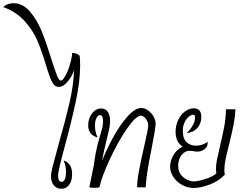

<svg xmlns="http://www.w3.org/2000/svg" viewBox="-232 -1164 1499 1193"><path d="M216 -82Q216 -41 198 -16Q180 9 149 9Q120 9 102.5 -12.5Q85 -34 85 -67Q85 -90 95 -129Q105 -168 131 -263Q174 -415 199.5 -524Q225 -633 228 -727Q213 -685 186.5 -654.5Q160 -624 134 -624Q107 -624 90.5 -656.5Q74 -689 53 -762Q27 -849 0 -912Q-27 -975 -79 -1033Q-131 -1091 -212 -1120Q-189 -1144 -148 -1144Q-89 -1144 -44 -1090Q1 -1036 29.5 -964Q58 -892 89 -791Q111 -722 123 -692.5Q135 -663 146 -663Q158 -663 175 -694.5Q192 -726 204 -768Q216 -810 216 -835Q244 -835 263 -818Q266 -791 266 -758Q266 -660 239.5 -535.5Q213 -411 169 -249Q165 -235 152.5 -187Q140 -139 134.5 -111.5Q129 -84 129 -72Q129 -34 150 -34Q178 -34 178 -98Q178 -119 174.5 -133.5Q171 -148 163 -167Q216 -150 216 -82Z M735 -395Q735 -380 728 -339Q721 -298 712 -252Q674 -66 674 0H620Q620 -41 632 -105Q644 -169 664 -256Q689 -361 689 -385Q689 -406 674.5 -425.5Q660 -445 644 -445Q612 -445 555.5 -362.5Q499 -280 449 -171.5Q399 -63 386 0Q371 3 355 3Q338 3 323 0Q349 -123 352 -142Q354 -162 362 -209Q371 -258 389 -319Q399 -350 403.5 -370.5Q408 -391 408 -411Q408 -449 390 -449Q376 -449 367 -430Q358 -411 358 -383Q358 -341 375 -310Q316 -325 316 -385Q316 -428 339.5 -459Q363 -490 397 -490Q424 -490 438 -468.5Q452 -447 452 -411Q452 -390 447.5 -368Q443 -346 432 -302Q429 -289 422.5 -262Q416 -235 411 -211Q407 -195 402 -165Q429 -233 470.5 -309.5Q512 -386 559.5 -439.5Q607 -493 646 -493Q667 -493 687.5 -478.5Q708 -464 721.5 -441Q735 -418 735 -395Z M1192 -268Q1177 -210 1169.5 -173Q1162 -136 1162 -108Q1162 -93 1165 -79Q1128 -39 1071.5 -17.5Q1015 4 972 4Q933 4 899 -15Q865 -34 845 -64.5Q825 -95 825 -128Q825 -163 845.5 -199.5Q866 -236 903 -253Q859 -281 859 -345Q859 -384 875 -418Q891 -452 917.5 -471.5Q944 -491 972 -491Q1019 -491 1019 -437Q1019 -397 994.5 -369Q970 -341 928 -337Q980 -389 980 -435Q980 -443 977.5 -447Q975 -451 968 -451Q956 -451 941 -439Q926 -427 915 -404Q904 -381 904 -349Q904 -304 926.5 -281.5Q949 -259 986 -259Q1027 -259 1058 -283V-275Q1058 -267 1057 -263Q1053 -247 1035.5 -234.5Q1018 -222 995 -222Q981 -222 968 -225Q952 -227 946 -227Q917 -227 896 -200.5Q875 -174 875 -135Q875 -100 892.5 -78Q910 -56 932.5 -46.5Q955 -37 973 -37Q997 -37 1042 -51Q1087 -65 1112 -86Q1110 -104 1110 -115Q1110 -141 1116 -171Q1122 -201 1135 -256Q1152 -327 1161.5 -378.5Q1171 -430 1172 -485H1231Q1229 -439 1219.5 -390Q1210 -341 1192 -268Z"/></svg>

Font: Charmonman
Style: Regular
Weight: 400
Designer: Ekaluck Peanpanawate
Foundry: Cadson Demak Co.,Ltd.
Version: Version 1.000; ttfautohint (v1.6)